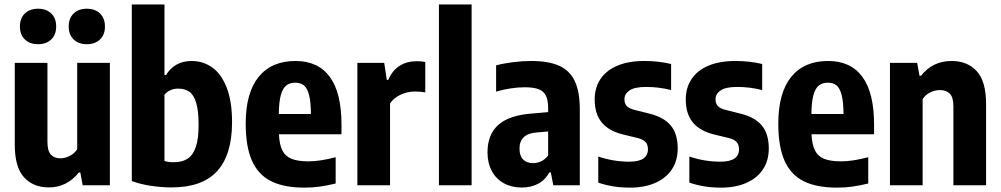

<svg xmlns="http://www.w3.org/2000/svg" viewBox="-20 -828 4472 858"><path d="M46 -181.5V-547H192V-193.5Q192 -154 207.2 -137.2Q222.5 -120.5 249.5 -120.5Q269.5 -120.5 290.8 -130.8Q312 -141 325 -161V-547H471V0H349.5L339 -57H332Q279 9.5 198 9.5Q128.5 9.5 87.2 -35.8Q46 -81 46 -181.5ZM69 -709.5Q69 -746.5 91 -767.8Q113 -789 150 -789Q187 -789 209 -767.8Q231 -746.5 231 -709.5Q231 -673 209 -651.8Q187 -630.5 150 -630.5Q113 -630.5 91 -651.8Q69 -673 69 -709.5ZM287 -709.5Q287 -746.5 309 -767.8Q331 -789 368 -789Q405 -789 427 -767.8Q449 -746.5 449 -709.5Q449 -673 427 -651.8Q405 -630.5 368 -630.5Q331 -630.5 309 -651.8Q287 -673 287 -709.5Z M569 -19V-808H715V-492.5H722Q739 -522 768.2 -538.8Q797.5 -555.5 836.5 -555.5Q887 -555.5 927.8 -527Q968.5 -498.5 992.8 -437.2Q1017 -376 1017 -282Q1017 -137 950.8 -63.8Q884.5 9.5 747 9.5Q700.5 9.5 653.2 2.2Q606 -5 569 -19ZM867.5 -269Q867.5 -333.5 856.5 -369.2Q845.5 -405 825.5 -418.5Q805.5 -432 775 -432Q757.5 -432 741.2 -424.8Q725 -417.5 715 -404.5V-108.5Q733 -103 755.5 -103Q793.5 -103 817.8 -118.5Q842 -134 854.8 -170.5Q867.5 -207 867.5 -269Z M1506 -228H1226.5Q1228.5 -182 1241.8 -155.8Q1255 -129.5 1283 -118.2Q1311 -107 1359 -107Q1410 -107 1480 -125.5V-8Q1441 1.5 1408 6Q1375 10.5 1340.5 10.5Q1248 10.5 1190.5 -18.8Q1133 -48 1105.5 -110.8Q1078 -173.5 1078 -275.5Q1078 -413.5 1135.8 -484.5Q1193.5 -555.5 1300.5 -555.5Q1401.5 -555.5 1453.8 -484.5Q1506 -413.5 1506 -271.5ZM1226 -318.5H1369.5Q1369 -373.5 1361 -404Q1353 -434.5 1338 -446.5Q1323 -458.5 1299.5 -458.5Q1275.5 -458.5 1259.8 -446.5Q1244 -434.5 1235.2 -403.8Q1226.5 -373 1226 -318.5Z M1577 -547H1697L1708.5 -471H1715Q1751 -554.5 1844 -554.5Q1864 -554.5 1880.5 -551V-415Q1860.5 -419 1834.5 -419Q1800 -419 1769.5 -404.5Q1739 -390 1723 -365.5V0H1577Z M1941.5 0V-808H2087.5V0Z M2571 -339V0H2452.5L2441.5 -57.5H2435Q2416 -23 2384.2 -6.5Q2352.5 10 2311.5 10Q2266.5 10 2231.8 -9Q2197 -28 2177.8 -63.8Q2158.5 -99.5 2158.5 -147Q2158.5 -226.5 2207 -270Q2255.5 -313.5 2360.5 -321L2429.5 -327V-345.5Q2429.5 -381 2419.2 -401Q2409 -421 2386.5 -429.5Q2364 -438 2325 -438Q2295.5 -438 2261.8 -433Q2228 -428 2197 -418.5V-536Q2231 -545 2273 -550.2Q2315 -555.5 2353 -555.5Q2430 -555.5 2477.5 -534.8Q2525 -514 2548 -466.8Q2571 -419.5 2571 -339ZM2429.5 -133V-240.5L2377.5 -236Q2339.5 -233 2320.5 -214.8Q2301.5 -196.5 2301.5 -164Q2301.5 -132 2317.5 -115.5Q2333.5 -99 2362 -99Q2380.5 -99 2398 -107Q2415.5 -115 2429.5 -133Z M2653.5 -12V-128.5Q2721.5 -105.5 2792.5 -105.5Q2875.5 -105.5 2875.5 -161Q2875.5 -181.5 2865 -193Q2854.5 -204.5 2832.5 -210.5L2762.5 -227.5Q2700 -243 2668.8 -281.2Q2637.5 -319.5 2637.5 -384Q2637.5 -435.5 2663 -474.2Q2688.5 -513 2738.2 -534.2Q2788 -555.5 2859.5 -555.5Q2923.5 -555.5 2979 -542V-425.5Q2925 -439.5 2867.5 -439.5Q2816 -439.5 2793.2 -424Q2770.5 -408.5 2770.5 -384Q2770.5 -365 2780.8 -354.2Q2791 -343.5 2813 -337.5L2883 -320Q2947 -304 2977.8 -266.8Q3008.5 -229.5 3008.5 -164.5Q3008.5 -110.5 2982.5 -71.2Q2956.5 -32 2908.5 -10.8Q2860.5 10.5 2795.5 10.5Q2717.5 10.5 2653.5 -12Z M3060.5 -12V-128.5Q3128.5 -105.5 3199.5 -105.5Q3282.5 -105.5 3282.5 -161Q3282.5 -181.5 3272 -193Q3261.5 -204.5 3239.5 -210.5L3169.5 -227.5Q3107 -243 3075.8 -281.2Q3044.5 -319.5 3044.5 -384Q3044.5 -435.5 3070 -474.2Q3095.5 -513 3145.2 -534.2Q3195 -555.5 3266.5 -555.5Q3330.5 -555.5 3386 -542V-425.5Q3332 -439.5 3274.5 -439.5Q3223 -439.5 3200.2 -424Q3177.5 -408.5 3177.5 -384Q3177.5 -365 3187.8 -354.2Q3198 -343.5 3220 -337.5L3290 -320Q3354 -304 3384.8 -266.8Q3415.5 -229.5 3415.5 -164.5Q3415.5 -110.5 3389.5 -71.2Q3363.5 -32 3315.5 -10.8Q3267.5 10.5 3202.5 10.5Q3124.5 10.5 3060.5 -12Z M3886 -228H3606.5Q3608.5 -182 3621.8 -155.8Q3635 -129.5 3663 -118.2Q3691 -107 3739 -107Q3790 -107 3860 -125.5V-8Q3821 1.5 3788 6Q3755 10.5 3720.5 10.5Q3628 10.5 3570.5 -18.8Q3513 -48 3485.5 -110.8Q3458 -173.5 3458 -275.5Q3458 -413.5 3515.8 -484.5Q3573.5 -555.5 3680.5 -555.5Q3781.5 -555.5 3833.8 -484.5Q3886 -413.5 3886 -271.5ZM3606 -318.5H3749.5Q3749 -373.5 3741 -404Q3733 -434.5 3718 -446.5Q3703 -458.5 3679.5 -458.5Q3655.5 -458.5 3639.8 -446.5Q3624 -434.5 3615.2 -403.8Q3606.5 -373 3606 -318.5Z M3957 -547H4078.5L4089 -489.5H4096Q4147.5 -555.5 4232.5 -555.5Q4303 -555.5 4344.8 -510Q4386.5 -464.5 4386.5 -364V0H4240.5V-353Q4240.5 -392.5 4224.8 -409Q4209 -425.5 4180.5 -425.5Q4158.5 -425.5 4137.2 -415.2Q4116 -405 4103 -385V0H3957Z"/></svg>

Font: Encode Sans Condensed
Style: Bold
Weight: 700
Width: 3
Designer: Multiple Designers
Foundry: Impallari Type
Version: Version 2.000